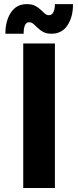

<svg xmlns="http://www.w3.org/2000/svg" viewBox="-20 -936 388 956"><path d="M95.7 0V-719.7H253.4V0ZM6.8 -768.1Q6.8 -832 34.4 -873.8Q62 -915.5 113.3 -915.5Q138.2 -915.5 154.5 -907.2Q170.9 -898.9 182.1 -887.9Q193.4 -877 202.9 -868.7Q212.4 -860.4 223.6 -860.4Q238.8 -860.4 246.1 -876Q253.4 -891.6 253.4 -915.5H343.3Q344.2 -853 316.4 -810.5Q288.6 -768.1 236.3 -768.1Q211.9 -768.1 195.8 -776.6Q179.7 -785.2 168.2 -796.6Q156.7 -808.1 146.7 -816.7Q136.7 -825.2 125 -825.2Q110.8 -825.2 104.2 -810.3Q97.7 -795.4 97.7 -768.1Z"/></svg>

Font: Reddit Sans Condensed ExtraBold
Style: Regular
Weight: 800
Designer: Stephen Hutchings
Foundry: Reddit
Version: Version 1.014